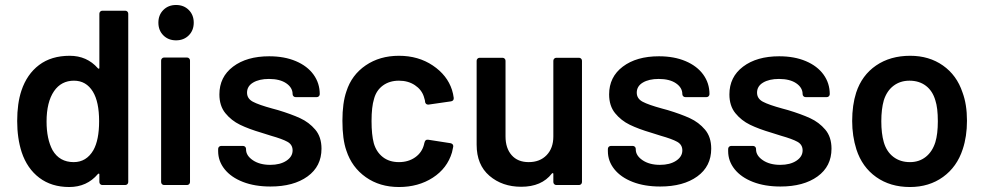

<svg xmlns="http://www.w3.org/2000/svg" viewBox="-20 -743 3951 771"><path d="M379 -688Q379 -693 382.5 -696.5Q386 -700 391 -700H483Q488 -700 491.5 -696.5Q495 -693 495 -688V-12Q495 -7 491.5 -3.5Q488 0 483 0H391Q386 0 382.5 -3.5Q379 -7 379 -12V-42Q379 -45 378 -45.5Q377 -46 376 -46Q375 -46 373 -44Q329 8 258 8Q187 8 138 -29Q89 -66 67 -132Q49 -188 49 -257Q49 -328 66 -379Q88 -445 137 -482Q186 -519 260 -519Q329 -519 373 -469Q375 -467 376 -467Q377 -467 378 -467.5Q379 -468 379 -471ZM355 -140Q378 -181 378 -256Q378 -334 353 -375Q326 -419 277 -419Q226 -419 197 -377Q167 -333 167 -255Q167 -185 191 -140Q219 -92 276 -92Q327 -92 355 -140Z M687 -581Q656 -581 636 -601Q616 -621 616 -652Q616 -683 636 -703Q656 -723 687 -723Q718 -723 738 -703Q758 -683 758 -652Q758 -621 738 -601Q718 -581 687 -581ZM639 0Q634 0 630.5 -3.5Q627 -7 627 -12V-500Q627 -505 630.5 -508.5Q634 -512 639 -512H731Q736 -512 739.5 -508.5Q743 -505 743 -500V-12Q743 -7 739.5 -3.5Q736 0 731 0Z M1066 6Q1003 6 955.5 -12.5Q908 -31 882 -63.5Q856 -96 856 -136V-145Q856 -150 859.5 -153.5Q863 -157 868 -157H956Q961 -157 964.5 -153.5Q968 -150 968 -145V-143Q968 -118 995.5 -99.5Q1023 -81 1065 -81Q1105 -81 1130 -97.5Q1155 -114 1155 -139Q1155 -162 1134.5 -173.5Q1114 -185 1068 -198L1030 -210Q979 -225 944 -242Q909 -259 885 -288.5Q861 -318 861 -364Q861 -434 916 -475.5Q971 -517 1061 -517Q1122 -517 1168 -497.5Q1214 -478 1239 -443.5Q1264 -409 1264 -365Q1264 -360 1260.5 -356.5Q1257 -353 1252 -353H1167Q1162 -353 1158.5 -356.5Q1155 -360 1155 -365Q1155 -391 1129.5 -408.5Q1104 -426 1060 -426Q1021 -426 996.5 -411.5Q972 -397 972 -371Q972 -347 995.5 -334.5Q1019 -322 1074 -307L1096 -301Q1149 -285 1185 -268.5Q1221 -252 1246 -222.5Q1271 -193 1271 -146Q1271 -75 1215 -34.5Q1159 6 1066 6Z M1582 8Q1505 8 1449 -31.5Q1393 -71 1371 -138Q1355 -183 1355 -258Q1355 -330 1371 -376Q1392 -442 1448.5 -480.5Q1505 -519 1582 -519Q1660 -519 1718 -480Q1776 -441 1795 -382Q1800 -366 1802 -350V-348Q1802 -338 1791 -336L1701 -323H1699Q1690 -323 1687 -333Q1687 -338 1686 -341Q1684 -349 1682 -355Q1673 -383 1646 -401Q1619 -419 1582 -419Q1544 -419 1517.5 -399.5Q1491 -380 1482 -346Q1472 -314 1472 -257Q1472 -202 1481 -168Q1491 -133 1517 -112.5Q1543 -92 1582 -92Q1620 -92 1647.5 -111.5Q1675 -131 1683 -164Q1684 -166 1684 -169Q1685 -170 1685 -172Q1688 -182 1696 -182Q1697 -182 1699 -182L1789 -168Q1794 -167 1797 -164Q1800 -161 1800 -157Q1800 -155 1800 -154Q1797 -138 1795 -131Q1776 -67 1718 -29.5Q1660 8 1582 8Z M2202 -499Q2202 -504 2205.5 -507.5Q2209 -511 2214 -511H2305Q2310 -511 2313.5 -507.5Q2317 -504 2317 -499V-12Q2317 -7 2313.5 -3.5Q2310 0 2305 0H2214Q2209 0 2205.5 -3.5Q2202 -7 2202 -12V-44Q2202 -47 2201 -47.5Q2200 -48 2199 -48Q2198 -48 2196 -46Q2155 7 2073 7Q1997 7 1945.5 -37Q1894 -81 1894 -162V-499Q1894 -504 1897.5 -507.5Q1901 -511 1906 -511H1998Q2003 -511 2006.5 -507.5Q2010 -504 2010 -499V-195Q2010 -148 2034.5 -120Q2059 -92 2103 -92Q2148 -92 2175 -120Q2202 -148 2202 -195Z M2631 6Q2568 6 2520.5 -12.5Q2473 -31 2447 -63.5Q2421 -96 2421 -136V-145Q2421 -150 2424.5 -153.5Q2428 -157 2433 -157H2521Q2526 -157 2529.5 -153.5Q2533 -150 2533 -145V-143Q2533 -118 2560.5 -99.5Q2588 -81 2630 -81Q2670 -81 2695 -97.5Q2720 -114 2720 -139Q2720 -162 2699.5 -173.5Q2679 -185 2633 -198L2595 -210Q2544 -225 2509 -242Q2474 -259 2450 -288.5Q2426 -318 2426 -364Q2426 -434 2481 -475.5Q2536 -517 2626 -517Q2687 -517 2733 -497.5Q2779 -478 2804 -443.5Q2829 -409 2829 -365Q2829 -360 2825.5 -356.5Q2822 -353 2817 -353H2732Q2727 -353 2723.5 -356.5Q2720 -360 2720 -365Q2720 -391 2694.5 -408.5Q2669 -426 2625 -426Q2586 -426 2561.5 -411.5Q2537 -397 2537 -371Q2537 -347 2560.5 -334.5Q2584 -322 2639 -307L2661 -301Q2714 -285 2750 -268.5Q2786 -252 2811 -222.5Q2836 -193 2836 -146Q2836 -75 2780 -34.5Q2724 6 2631 6Z M3114 6Q3051 6 3003.5 -12.5Q2956 -31 2930 -63.5Q2904 -96 2904 -136V-145Q2904 -150 2907.5 -153.5Q2911 -157 2916 -157H3004Q3009 -157 3012.5 -153.5Q3016 -150 3016 -145V-143Q3016 -118 3043.5 -99.5Q3071 -81 3113 -81Q3153 -81 3178 -97.5Q3203 -114 3203 -139Q3203 -162 3182.5 -173.5Q3162 -185 3116 -198L3078 -210Q3027 -225 2992 -242Q2957 -259 2933 -288.5Q2909 -318 2909 -364Q2909 -434 2964 -475.5Q3019 -517 3109 -517Q3170 -517 3216 -497.5Q3262 -478 3287 -443.5Q3312 -409 3312 -365Q3312 -360 3308.5 -356.5Q3305 -353 3300 -353H3215Q3210 -353 3206.5 -356.5Q3203 -360 3203 -365Q3203 -391 3177.5 -408.5Q3152 -426 3108 -426Q3069 -426 3044.5 -411.5Q3020 -397 3020 -371Q3020 -347 3043.5 -334.5Q3067 -322 3122 -307L3144 -301Q3197 -285 3233 -268.5Q3269 -252 3294 -222.5Q3319 -193 3319 -146Q3319 -75 3263 -34.5Q3207 6 3114 6Z M3634 8Q3555 8 3498.5 -32Q3442 -72 3419 -143Q3402 -197 3402 -257Q3402 -321 3418 -371Q3441 -441 3498 -480Q3555 -519 3635 -519Q3711 -519 3766.5 -480Q3822 -441 3845 -372Q3863 -324 3863 -258Q3863 -195 3846 -144Q3823 -73 3767 -32.5Q3711 8 3634 8ZM3634 -92Q3671 -92 3697.5 -113Q3724 -134 3736 -172Q3746 -205 3746 -256Q3746 -310 3736 -340Q3725 -378 3698 -398.5Q3671 -419 3632 -419Q3595 -419 3568 -398.5Q3541 -378 3529 -340Q3519 -305 3519 -256Q3519 -207 3529 -172Q3540 -134 3567.5 -113Q3595 -92 3634 -92Z"/></svg>

Font: LinhAnh SemBd
Style: Regular
Weight: 600
Monospace: yes
Designer: Jeremy Tribby
Foundry: Tribby Type
Version: Version 1.408